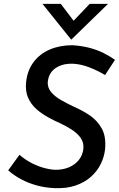

<svg xmlns="http://www.w3.org/2000/svg" viewBox="-20 -959 610 985"><path d="M519 -574Q483 -596 439.5 -613Q396 -630 355 -632Q322 -633 298.5 -625.5Q275 -618 259 -605Q243 -592 235 -575Q227 -558 225 -540Q223 -510 242 -487Q261 -464 293.5 -445.5Q326 -427 362 -410Q404 -392 442 -366Q480 -340 502.5 -299Q525 -258 519 -193Q515 -155 497 -118Q479 -81 446.5 -52Q414 -23 367 -7Q320 9 258 6Q212 4 169.5 -7.5Q127 -19 90 -38.5Q53 -58 22 -85L80 -165Q102 -145 132 -128Q162 -111 195.5 -100.5Q229 -90 261 -88Q300 -87 332 -100Q364 -113 384.5 -138.5Q405 -164 408 -198Q410 -229 393.5 -252Q377 -275 349.5 -293Q322 -311 290 -326Q258 -340 225.5 -358Q193 -376 166 -400Q139 -424 124 -458Q109 -492 114 -538Q120 -597 152 -640Q184 -683 235.5 -705Q287 -727 351 -727Q400 -724 439.5 -713.5Q479 -703 511 -687Q543 -671 570 -652ZM292 -939 367 -840 339 -833 440 -939H534L346 -756H345L198 -939Z"/></svg>

Font: Josefin Sans Thin Medium
Style: Italic
Weight: 500
Italic angle: -7°
Version: Version 2.000